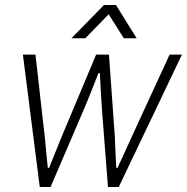

<svg xmlns="http://www.w3.org/2000/svg" viewBox="-20 -743 743 763"><path d="M138 0 71 -526H121L154 -233Q157 -212 159.5 -183Q162 -154 165 -125.5Q168 -97 170 -76H175Q184 -98 195.5 -126.5Q207 -155 218.5 -183.5Q230 -212 239 -233L362 -526H413L434 -233Q436 -212 437 -183.5Q438 -155 439.5 -126.5Q441 -98 442 -76H447Q457 -97 470 -125.5Q483 -154 496 -183Q509 -212 519 -233L654 -526H703L452 0H409L386 -297Q385 -315 383 -342.5Q381 -370 379.5 -399.5Q378 -429 377 -452H371Q362 -429 350.5 -399.5Q339 -370 327.5 -342.5Q316 -315 308 -296L181 0ZM264 -591 393 -723H441L523 -591H472L400 -705H430L319 -591Z"/></svg>

Font: Archivo SemiBold Thin
Style: Italic
Weight: 250
Italic angle: -10°
Version: Version 2.001